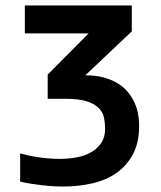

<svg xmlns="http://www.w3.org/2000/svg" viewBox="-20 -516 590 702"><path d="M53.7 44.9Q65.9 48.3 82.3 52Q98.6 55.7 117.7 58.6Q136.7 61.5 157.7 63.2Q178.7 64.9 199.7 64.9Q231 64.9 260.5 59.3Q290 53.7 313 40.8Q335.9 27.8 350.1 6.8Q364.3 -14.2 364.3 -44.4Q364.3 -64.9 360.4 -85Q356.4 -105 341.8 -120.4Q327.1 -135.7 298.1 -145.3Q269 -154.8 218.8 -154.8H154.3V-243.2L304.2 -394H70.8V-496.1H461.9V-401.4L292 -240.7Q330.1 -240.7 359.4 -232.7Q388.7 -224.6 410.6 -211.2Q432.6 -197.8 447.5 -179.4Q462.4 -161.1 471.7 -140.9Q481 -120.6 484.9 -98.9Q488.8 -77.1 488.8 -56.6Q488.8 5.4 466.1 47.9Q443.4 90.3 405.3 116.7Q367.2 143.1 317.1 154.5Q267.1 166 212.4 166Q193.4 166 173.1 164.8Q152.8 163.6 132.3 161.1Q111.8 158.7 91.8 155.5Q71.8 152.3 53.7 147.9Z"/></svg>

Font: Code New Roman
Style: Bold
Weight: 700
Monospace: yes
Designer: Sam Radian
Foundry: Code New Roman
Version: Version 1.508 October 19, 2014